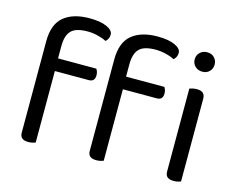

<svg xmlns="http://www.w3.org/2000/svg" viewBox="-95 -811 1178 957"><g transform="rotate(15 494.0 -332.5)"><path d="M156 -436H354Q357 -431 360 -423Q363 -415 363 -404Q363 -371 332 -371H157V-2Q152 0 142 2.5Q132 5 120 5Q77 5 77 -31V-503Q77 -591 124.5 -630.5Q172 -670 257 -670Q314 -670 346.5 -655Q379 -640 379 -618Q379 -596 362 -581Q344 -591 317 -597.5Q290 -604 265 -604Q204 -604 180 -579Q156 -554 156 -499ZM507 -436H705Q708 -431 711 -423Q714 -415 714 -404Q714 -371 683 -371H508V-2Q503 0 493 2.5Q483 5 471 5Q428 5 428 -31V-503Q428 -591 475.5 -630.5Q523 -670 608 -670Q665 -670 697.5 -655Q730 -640 730 -618Q730 -596 713 -581Q695 -591 668 -597.5Q641 -604 616 -604Q555 -604 531 -579Q507 -554 507 -499ZM907 -2Q902 0 892 2.5Q882 5 870 5Q827 5 827 -31V-460Q832 -462 842.5 -464.5Q853 -467 865 -467Q907 -467 907 -430ZM815 -608Q815 -629 829.5 -643.5Q844 -658 867 -658Q890 -658 904 -643.5Q918 -629 918 -608Q918 -587 904 -572.5Q890 -558 867 -558Q844 -558 829.5 -572.5Q815 -587 815 -608Z"/></g></svg>

Font: Baloo Bhai 2
Style: Regular
Weight: 400
Designer: Supriya Tembe, Noopur Datye and Ek Type
Foundry: Ek Type
Version: Version 1.640;PS 1.000;hotconv 16.6.51;makeotf.lib2.5.65220;